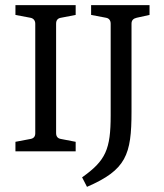

<svg xmlns="http://www.w3.org/2000/svg" viewBox="-20 -588 636 746"><path d="M274 -568H40V-530L98 -519C110 -517 117 -508 117 -496V-70C117 -58 111 -50 98 -48L40 -37V0H274V-37L217 -48C204 -50 198 -58 198 -71V-496C198 -509 204 -517 217 -519L274 -530ZM511 -519 561 -530V-568H334V-530L392 -519C404 -517 410 -508 410 -496V-140C410 -8 391 36 299 101L318 138C470 72 491 14 491 -154V-496C491 -509 498 -516 511 -519Z"/></svg>

Font: Yrsa
Style: Regular
Weight: 400
Designer: Anna Giedrys (Yrsa+Rasa design), David Brezina (Yrsa art-direction, Rasa art-direction, design)
Foundry: Rosetta Type Foundry
Version: Version 1.001;PS 1.1;hotconv 1.0.88;makeotf.lib2.5.647800